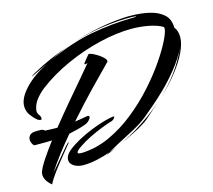

<svg xmlns="http://www.w3.org/2000/svg" viewBox="-104 -775 1098 988"><g transform="rotate(-15 444.5 -281.0)"><path d="M236 32Q220 32 203 26Q186 20 175.5 7.5Q165 -5 169 -24Q173 -43 197 -62.5Q221 -82 256 -101Q291 -120 328.5 -135Q366 -150 399.5 -159.5Q433 -169 452 -170Q455 -170 455 -168Q455 -164 449 -158Q443 -152 438 -150Q416 -144 381.5 -130.5Q347 -117 312.5 -100Q278 -83 252 -65Q237 -55 231 -48.5Q225 -42 225 -38Q225 -33 233.5 -32Q242 -31 247 -31Q324 -34 396 -67Q468 -100 532.5 -152Q597 -204 650 -263Q703 -322 742 -379Q781 -436 802 -479Q823 -522 823 -540Q823 -547 819 -549Q792 -565 747.5 -573.5Q703 -582 657 -582Q578 -582 486 -560Q394 -538 305 -498Q216 -458 144 -403Q120 -384 101.5 -361Q83 -338 77 -309Q73 -291 83 -278Q93 -265 91 -255Q91 -250 86 -250Q79 -250 69 -256Q53 -269 37 -290.5Q21 -312 21 -340Q21 -382 67 -431.5Q113 -481 190 -520Q169 -510 147.5 -500Q126 -490 104 -479Q103 -478 102 -478Q101 -478 101 -478Q99 -478 104.5 -482Q110 -486 115 -489Q167 -518 220 -541Q273 -564 325 -581Q293 -570 264 -556.5Q235 -543 208 -529Q339 -591 454 -612.5Q569 -634 684 -635Q692 -635 695 -635.5Q698 -636 698 -636Q698 -638 690 -639Q682 -640 674 -640Q608 -641 527.5 -630.5Q447 -620 360 -594Q427 -615 496 -629Q565 -643 632 -647Q641 -648 650.5 -648Q660 -648 669 -648Q721 -648 767 -638Q813 -628 842.5 -602.5Q872 -577 872 -531Q889 -510 889 -477Q889 -441 867 -395.5Q845 -350 806.5 -301Q768 -252 716 -204Q766 -252 804.5 -304Q843 -356 875 -426Q848 -371 809 -322.5Q770 -274 730.5 -235.5Q691 -197 659.5 -170.5Q628 -144 615 -133Q590 -111 559 -92.5Q528 -74 501 -60.5Q474 -47 458 -38Q436 -27 416.5 -15.5Q397 -4 383 3Q463 -25 542.5 -73.5Q622 -122 689 -180L695 -185Q695 -185 694.5 -184.5Q694 -184 689 -180L611 -111Q591 -94 555.5 -75Q520 -56 480.5 -38Q441 -20 409 -6Q377 8 364 14Q362 15 367.5 12Q373 9 383 3Q346 16 308.5 24Q271 32 236 32ZM56 86Q37 70 28.5 54.5Q20 39 20 25Q20 17 23 8Q31 -14 55.5 -51Q80 -88 114 -133Q98 -132 83 -132Q68 -132 56 -132H21Q16 -133 10 -143.5Q4 -154 4 -166Q4 -179 13.5 -189.5Q23 -200 48 -200H68Q76 -200 81 -198.5Q86 -197 93 -191Q109 -190 125.5 -189.5Q142 -189 158 -189Q202 -244 248.5 -299Q295 -354 334 -399.5Q373 -445 394 -471Q386 -467 381 -467Q377 -467 377 -470Q377 -474 383 -480Q394 -494 402 -503.5Q410 -513 410 -513Q416 -515 430.5 -508.5Q445 -502 461 -491.5Q477 -481 487.5 -469.5Q498 -458 494 -450Q448 -404 383.5 -337Q319 -270 254 -196Q270 -198 285 -200.5Q300 -203 316 -206Q319 -207 323 -207Q332 -207 332 -200Q332 -193 322 -182.5Q312 -172 298 -167Q276 -159 253.5 -153.5Q231 -148 209 -143Q171 -98 137.5 -54Q104 -10 79 29L91 15L176 -86Q191 -102 193 -102Q194 -102 194 -101Q194 -98 188 -92Q166 -65 140.5 -33.5Q115 -2 92 29Q69 60 56 86ZM701 -191H702V-192H703L704 -193V-194H705L706 -195L707 -196Q707 -196 706 -195Q706 -195 706 -195Q706 -195 705 -194Q705 -194 705 -194Q705 -194 704 -194Q704 -193 704 -193Q704 -193 704 -193Q703 -193 703 -192Q703 -192 703 -192Q702 -192 702 -192Q703 -192 702 -191Q701 -191 701 -191ZM695 -185Q695 -185 696 -186Q696 -186 696 -186Q696 -186 697 -187Q697 -186 697 -187H698V-188H699V-189H700V-190Q700 -190 700 -189Q700 -189 699 -189Q699 -189 699 -189Q699 -188 699 -188Q698 -188 698 -188Q698 -188 698 -187Q698 -187 697 -187Q697 -186 697 -187L696 -186Z"/></g></svg>

Font: Smooch
Style: Regular
Weight: 400
Designer: Robert E. Leuschke
Foundry: Robert E. Leuschke
Version: Version 1.010; ttfautohint (v1.8.3)